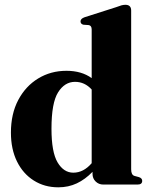

<svg xmlns="http://www.w3.org/2000/svg" viewBox="-20 -769 629 800"><path d="M25.5 -216.5Q25.5 -294.5 56 -352.2Q86.5 -410 139 -442Q191.5 -474 257 -474Q320 -474 362 -443.5V-646Q362 -662.5 349.5 -664.5L327.5 -666Q315.5 -669 315.5 -680Q315.5 -691 332 -697L463.5 -739Q478 -744.5 486.2 -746.8Q494.5 -749 502.5 -749Q526.5 -749 526.5 -725V-63.5Q526.5 -40 540.5 -36L559 -31Q572.5 -26.5 572.5 -15.5Q572.5 0 553 0H410.5Q391.5 0 378.5 -12.8Q365.5 -25.5 365.5 -44.5V-53Q335 -21.5 300 -5Q265 11.5 223 11.5Q165.5 11.5 120.8 -16.8Q76 -45 50.8 -96.2Q25.5 -147.5 25.5 -216.5ZM194.5 -232.5Q194.5 -135 220 -92.2Q245.5 -49.5 285.5 -49.5Q328 -49.5 362 -89V-396Q333 -428 292.5 -428Q249.5 -428 222 -384.2Q194.5 -340.5 194.5 -232.5Z"/></svg>

Font: Fraunces 72pt S000
Style: Bold
Weight: 700
Version: Version 1.000; ttfautohint (v1.8.3)